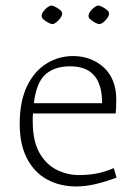

<svg xmlns="http://www.w3.org/2000/svg" viewBox="-20 -661 481 692"><path d="M255 11Q196 11 150 -14Q104 -39 77.5 -89.5Q51 -140 51 -215Q51 -295 77 -349.5Q103 -404 147 -431.5Q191 -459 244 -459Q276 -459 304 -448.5Q332 -438 353.5 -418.5Q375 -399 387 -370Q399 -341 399 -304Q399 -289 398.5 -274.5Q398 -260 397 -252H99Q98 -245 98 -238Q98 -231 98 -223Q98 -153 122 -110.5Q146 -68 184.5 -49Q223 -30 265 -30Q297 -30 327 -35.5Q357 -41 390 -55L400 -21Q364 -7 326.5 2Q289 11 255 11ZM102 -289H348Q348 -356 319.5 -389Q291 -422 232 -422Q177 -422 144 -393Q111 -364 102 -289ZM130 -603Q130 -611 136.5 -620Q143 -629 151.5 -635Q160 -641 165 -641Q170 -641 179 -636.5Q188 -632 196 -625.5Q204 -619 204 -612Q204 -606 200 -599.5Q196 -593 190 -587Q184 -581 178.5 -577.5Q173 -574 169 -574Q164 -574 154.5 -579Q145 -584 137.5 -590.5Q130 -597 130 -603ZM299 -603Q299 -611 305.5 -620Q312 -629 320.5 -635Q329 -641 334 -641Q339 -641 348 -636.5Q357 -632 365 -625.5Q373 -619 373 -612Q373 -606 369 -599.5Q365 -593 359.5 -587Q354 -581 348 -577.5Q342 -574 338 -574Q333 -574 323.5 -579Q314 -584 306.5 -590.5Q299 -597 299 -603Z"/></svg>

Font: Ancizar Sans Thin
Style: Regular
Weight: 100
Designer: Cesar Puertas, Viviana Monsalve, Julian Moncada, Julian Prieto, Jose Castro, Mariel Hernandez, Felipe Aragon, Sara Alarc
Version: Version 8.100